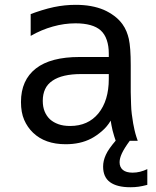

<svg xmlns="http://www.w3.org/2000/svg" viewBox="-20 -580 642 791"><path d="M526.4 131.3Q556.6 131.3 586.9 116.7V181.6Q566.4 187 550.8 189.2Q535.2 191.4 517.1 191.4Q462.4 191.4 433.6 170.7Q404.8 149.9 404.8 106.4Q404.8 94.2 407.5 82.5Q410.2 70.8 416 57.9Q421.9 44.9 431.9 30.8Q441.9 16.6 456.5 -0.5Q454.1 -6.8 450.7 -18.1Q447.3 -29.3 443.8 -42.5Q441.4 -53.2 439.2 -64.2Q437 -75.2 436 -83Q421.9 -58.6 399.7 -39.6Q377.4 -20.5 356 -9.3Q332.5 2.9 306.4 8.5Q280.3 14.2 250.5 14.2Q165.5 14.2 116.2 -33.2Q92.8 -55.7 79.6 -86.2Q66.4 -116.7 66.4 -159.7Q66.4 -250 127.9 -297.9Q188.5 -345.2 307.6 -345.2H428.2V-359.4Q428.2 -390.6 419.9 -415Q411.6 -439.5 395 -454.6Q378.9 -469.2 352.5 -476.6Q326.2 -483.9 291 -483.9Q244.6 -483.9 197.8 -470.7Q150.4 -457.5 106.4 -432.1V-522Q127 -529.8 151.9 -537.6Q176.8 -545.4 202.1 -550.8Q246.6 -560.1 291.5 -560.1Q326.2 -560.1 354.5 -554.9Q382.8 -549.8 407.2 -539.6Q429.7 -529.8 450 -514.9Q470.2 -500 484.4 -480.5Q494.6 -466.3 501 -450.7Q507.3 -435.1 510.7 -419.9Q518.6 -384.3 518.6 -312V-200.2Q519.5 -171.9 520 -150.4Q520.5 -128.9 522.9 -110.4Q525.4 -89.8 528.6 -71.8Q531.7 -53.7 534.2 -44.4Q537.6 -29.3 542 -15.9Q546.4 -2.4 547.4 0H514.6Q491.7 31.2 482.2 51.8Q472.7 72.3 472.7 88.4Q472.7 108.9 486.3 120.1Q500 131.3 526.4 131.3ZM428.2 -274.9H314.5Q236.3 -274.9 196.3 -247.6Q175.3 -233.4 165.8 -212.6Q156.2 -191.9 156.2 -164.6Q156.2 -139.2 164.1 -120.4Q171.9 -101.6 186 -88.4Q200.2 -75.7 220.5 -68.4Q240.7 -61 269 -61Q342.8 -61 385.3 -112.8Q428.2 -165.5 428.2 -254.9Z"/></svg>

Font: Hack
Style: Regular
Weight: 400
Monospace: yes
Designer: Christopher Simpkins
Foundry: Christopher Simpkins
Version: Version 2.019; ttfautohint (v1.4.1) -l 4 -r 80 -G 350 -x 0 -